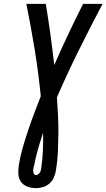

<svg xmlns="http://www.w3.org/2000/svg" viewBox="-20 -755 553 998"><path d="M167 223Q144 223 122.5 215Q101 207 89 190Q77 173 75.5 150Q74 127 78 103Q85 58 98 13Q111 -32 126 -77Q141 -122 158 -166.5Q175 -211 192 -255Q180 -377 160.5 -496.5Q141 -616 117 -735H218Q231 -656 242 -576.5Q253 -497 262 -417Q297 -497 334.5 -576.5Q372 -656 412 -735H513Q450 -615 389.5 -493.5Q329 -372 276 -249Q279 -202 281.5 -155Q284 -108 283.5 -61Q283 -14 281 33.5Q279 81 271 129Q268 148 260.5 166Q253 184 238.5 197.5Q224 211 205 217Q186 223 167 223ZM167 155Q172 155 177.5 151.5Q183 148 186.5 143Q190 138 191.5 132.5Q193 127 194 121Q201 74 203 27.5Q205 -19 204 -65Q190 -23 178 18.5Q166 60 158 102V103Q156 107 155.5 110.5Q155 114 154 117Q153 123 152.5 129Q152 135 153.5 140.5Q155 146 158 150.5Q161 155 167 155Z"/></svg>

Font: Iosevka Semibold Oblique
Style: Regular
Weight: 600
Italic angle: -9°
Monospace: yes
Designer: Belleve Invis
Foundry: Belleve Invis
Version: Version 32.5.0; ttfautohint (v1.8.4)